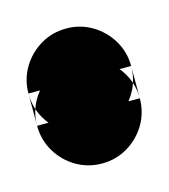

<svg xmlns="http://www.w3.org/2000/svg" viewBox="-51 -218 278 316"><g transform="rotate(-15 87.5 -60.0)"><path d="M0 -87.7H175V-32.7H0ZM87.7 -175Q63.7 -175 43.7 -163.2Q23.7 -151.3 11.8 -131.3Q0 -111.3 0 -87.7Q0 -63.7 11.8 -43.7Q23.7 -23.7 43.7 -11.8Q63.7 0 87.7 0Q111.3 0 131.3 -11.8Q151.3 -23.7 163.2 -43.7Q175 -63.7 175 -87.7Q175 -111.3 163.2 -131.3Q151.3 -151.3 131.3 -163.2Q111.3 -175 87.7 -175ZM87.7 -120Q63.7 -120 43.7 -108.2Q23.7 -96.3 11.8 -76.3Q0 -56.3 0 -32.7Q0 -8.7 11.8 11.3Q23.7 31.3 43.7 43.2Q63.7 55 87.7 55Q111.3 55 131.3 43.2Q151.3 31.3 163.2 11.3Q175 -8.7 175 -32.7Q175 -56.3 163.2 -76.3Q151.3 -96.3 131.3 -108.2Q111.3 -120 87.7 -120Z"/></g></svg>

Font: Wavefont Thin
Style: Regular
Weight: 100
Monospace: yes
Version: Version 3.005;gftools[0.9.33]